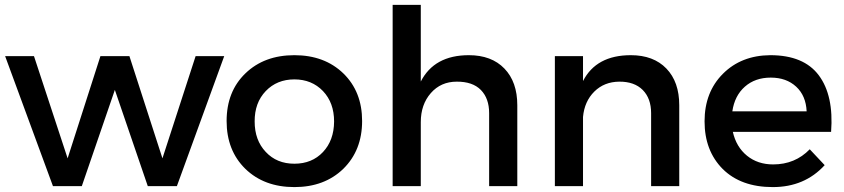

<svg xmlns="http://www.w3.org/2000/svg" viewBox="-20 -762 3457 786"><path d="M1 -532.2H119.1L256.8 -113.8L391.1 -532.2H509.8L645 -113.8L780.8 -532.2H897.9L704.1 0H585L450.2 -394L314.9 0H196.8Z M1022.5 -264.6Q1022.5 -188 1067.9 -140.1Q1112.8 -91.8 1185.1 -91.8Q1257.3 -91.8 1302.2 -139.6Q1347.2 -187.5 1347.7 -264.6Q1347.7 -341.3 1302.2 -389.2Q1256.3 -437 1185.1 -437Q1113.8 -437 1067.9 -389.2Q1022 -341.3 1022.5 -264.6ZM907.7 -266.6Q907.7 -387.7 984.9 -461.9Q1062 -536.1 1185.1 -536.1Q1308.6 -536.1 1385.7 -461.4Q1462.4 -386.7 1462.4 -266.6Q1462.4 -146.5 1385.3 -70.8Q1308.1 3.9 1185.1 3.9Q1061.5 3.9 984.4 -70.8Q907.7 -146 907.7 -266.6Z M1587.4 0V-742.2H1702.6V-428.2Q1757.8 -536.1 1899.4 -536.1Q1992.2 -536.1 2044.9 -481.4Q2097.7 -426.8 2097.7 -331.1V0H1982.4V-298.8Q1982.4 -358.9 1948.7 -393.6Q1914.6 -428.2 1849.6 -427.7Q1784.7 -427.7 1743.7 -380.9Q1702.6 -334 1702.6 -262.2V0Z M2251.5 0V-532.2H2366.7V-430.2Q2420.9 -536.1 2562.5 -536.1Q2655.3 -536.1 2708 -481.4Q2760.7 -426.8 2760.7 -331.1V0H2645.5V-298.8Q2645.5 -358.9 2611.3 -393.6Q2576.7 -428.2 2515.1 -427.7Q2453.6 -427.2 2413.1 -387.2Q2372.6 -347.2 2366.7 -283.2V0Z M2978 -306.2H3282.2Q3279.3 -370.1 3239.3 -407.2Q3199.2 -444.3 3135.3 -444.3Q3071.3 -444.3 3029.3 -407.2Q2987.3 -370.1 2978 -306.2ZM2864.3 -265.1Q2864.3 -384.8 2939.5 -460Q3014.6 -535.2 3133.3 -536.1Q3270.5 -536.1 3332 -453.6Q3393.6 -371.1 3382.3 -222.2H2980Q2994.1 -160.2 3038.1 -124.5Q3082 -88.9 3145 -88.9Q3234.9 -88.9 3294.9 -150.9L3356 -85.9Q3273.9 3.9 3143.6 3.9Q3013.2 3.9 2938.5 -70.3Q2864.3 -145 2864.3 -265.1Z"/></svg>

Font: TruenoRg
Style: Book
Weight: 400
Designer: Julieta Ulanovsky
Foundry: Julieta Ulanovsky
Version: Version 3.001b